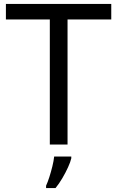

<svg xmlns="http://www.w3.org/2000/svg" viewBox="-20 -734 596 975"><path d="M323 0H233V-635H10V-714H545V-635H323ZM342 70Q338 88 325.5 115.5Q313 143 296.5 171Q280 199 262 221H214V209Q222 192 230.5 165.5Q239 139 246 110.5Q253 82 255 61H342Z"/></svg>

Font: Noto Sans Gurmukhi
Style: Regular
Weight: 400
Designer: Jelle Bosma - Monotype Design Team
Foundry: Monotype Imaging Inc.
Version: Version 2.003